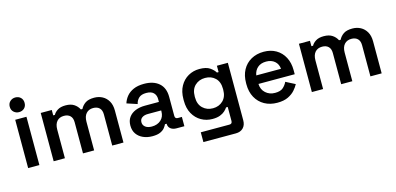

<svg xmlns="http://www.w3.org/2000/svg" viewBox="-78 -1202 3913 1897"><g transform="rotate(-15 1878.5 -253.5)"><path d="M73 0V-494H188V0ZM130 -557Q99 -557 76.5 -577.5Q54 -598 54 -632Q54 -666 76.5 -686.5Q99 -707 130 -707Q163 -707 184.5 -686.5Q206 -666 206 -632Q206 -598 184.5 -577.5Q163 -557 130 -557Z M334 0V-494H447V-439H464Q477 -464 507.5 -483.5Q538 -503 589 -503Q643 -503 676 -481Q709 -459 726 -425H742Q759 -459 791 -481Q823 -503 882 -503Q928 -503 965.5 -483Q1003 -463 1025.5 -424Q1048 -385 1048 -327V0H933V-319Q933 -362 910 -384.5Q887 -407 846 -407Q801 -407 774.5 -377.5Q748 -348 748 -293V0H634V-319Q634 -362 611 -384.5Q588 -407 547 -407Q501 -407 475 -377.5Q449 -348 449 -293V0Z M1342 14Q1290 14 1248 -4.5Q1206 -23 1181.5 -58Q1157 -93 1157 -144Q1157 -194 1181.5 -228Q1206 -262 1249 -279.5Q1292 -297 1347 -297H1490V-327Q1490 -366 1466 -390.5Q1442 -415 1391 -415Q1341 -415 1315.5 -391.5Q1290 -368 1282 -331L1176 -366Q1188 -405 1214.5 -437Q1241 -469 1285 -488.5Q1329 -508 1393 -508Q1490 -508 1545.5 -459.5Q1601 -411 1601 -319V-125Q1601 -95 1629 -95H1671V0H1590Q1554 0 1531 -18Q1508 -36 1508 -67V-69H1491Q1485 -55 1470 -35Q1455 -15 1424.5 -0.5Q1394 14 1342 14ZM1361 -80Q1418 -80 1454 -112.5Q1490 -145 1490 -200V-210H1354Q1317 -210 1294 -194Q1271 -178 1271 -147Q1271 -117 1295 -98.5Q1319 -80 1361 -80Z M1731 -245V-260Q1731 -338 1762 -393.5Q1793 -449 1845 -478.5Q1897 -508 1959 -508Q2029 -508 2065.5 -483Q2102 -458 2119 -429H2136V-494H2248V94Q2248 143 2220 171.5Q2192 200 2144 200H1812V100H2105Q2134 100 2134 70V-73H2117Q2106 -56 2087 -38.5Q2068 -21 2037 -9Q2006 3 1959 3Q1897 3 1845 -26.5Q1793 -56 1762 -111.5Q1731 -167 1731 -245ZM1991 -98Q2053 -98 2094 -137.5Q2135 -177 2135 -248V-258Q2135 -330 2094.5 -369Q2054 -408 1991 -408Q1929 -408 1887.5 -369Q1846 -330 1846 -258V-248Q1846 -177 1887.5 -137.5Q1929 -98 1991 -98Z M2620 14Q2546 14 2489.5 -17.5Q2433 -49 2401.5 -106.5Q2370 -164 2370 -241V-253Q2370 -331 2401 -388Q2432 -445 2488 -476.5Q2544 -508 2617 -508Q2689 -508 2743 -476.5Q2797 -445 2827 -388Q2857 -331 2857 -255V-214H2486Q2488 -156 2527 -121Q2566 -86 2623 -86Q2679 -86 2706 -110.5Q2733 -135 2747 -166L2842 -117Q2828 -90 2801.5 -59.5Q2775 -29 2731 -7.5Q2687 14 2620 14ZM2487 -301H2740Q2736 -350 2702.5 -379Q2669 -408 2616 -408Q2561 -408 2528 -379Q2495 -350 2487 -301Z M2975 0V-494H3088V-439H3105Q3118 -464 3148.5 -483.5Q3179 -503 3230 -503Q3284 -503 3317 -481Q3350 -459 3367 -425H3383Q3400 -459 3432 -481Q3464 -503 3523 -503Q3569 -503 3606.5 -483Q3644 -463 3666.5 -424Q3689 -385 3689 -327V0H3574V-319Q3574 -362 3551 -384.5Q3528 -407 3487 -407Q3442 -407 3415.5 -377.5Q3389 -348 3389 -293V0H3275V-319Q3275 -362 3252 -384.5Q3229 -407 3188 -407Q3142 -407 3116 -377.5Q3090 -348 3090 -293V0Z"/></g></svg>

Font: Space Grotesk SemiBold
Style: Regular
Weight: 600
Designer: Florian Karsten
Foundry: Florian Karsten
Version: Version 2.000